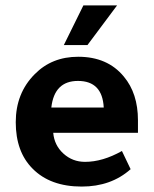

<svg xmlns="http://www.w3.org/2000/svg" viewBox="-20 -675 566 707"><path d="M488 -186H176Q180 -140 213.5 -109.5Q247 -79 293 -79Q358 -79 429 -119L461 -52Q389 12 281 12Q165 12 100 -54Q38 -116 38 -225Q38 -332 108 -402Q171 -466 268 -466Q376 -466 436 -393Q488 -331 488 -232ZM169 -279H362Q357 -377 267 -377Q180 -377 169 -279ZM411 -655 302 -509H215L287 -655Z"/></svg>

Font: Tajawal
Style: Bold
Weight: 700
Designer: Boutros Fonts
Foundry: Created by Boutros International 2017
Version: Version 1.700